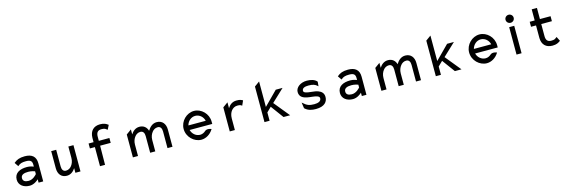

<svg xmlns="http://www.w3.org/2000/svg" viewBox="46 -1842 9050 3050"><g transform="rotate(-15 4571.0 -317.5)"><path d="M149 -401 193 -336 197 -340C232 -372 268 -381 330 -381C401 -381 429 -359 429 -298V-266C414 -272 370 -288 321 -288C206 -288 112 -246 112 -135C112 -46 187 11 289 11C359 11 414 -34 436 -55V0H512V-298C512 -409 449 -462 330 -462C244 -462 195 -440 153 -404ZM199 -136C199 -193 253 -209 321 -209C369 -209 415 -194 429 -189V-143C421 -133 366 -68 292 -68C235 -68 199 -89 199 -136Z M759 -149C759 -54 810 11 900 11C965 11 1010 -28 1041 -76V0H1125V-432H1041V-245C1041 -192 1023 -149 1000 -120C980 -93 948 -71 907 -71C861 -71 841 -107 841 -159V-432H759Z M1747 -601C1714 -624 1686 -643 1617 -643C1512 -643 1448 -579 1446 -467V-395H1364V-314H1446V0H1529L1532 -314H1706V-394H1532V-461C1532 -527 1558 -562 1617 -562C1675 -562 1680 -551 1709 -530L1714 -527L1750 -599Z M2271 0H2355V-187C2355 -240 2374 -283 2397 -312C2417 -339 2449 -361 2490 -361C2536 -361 2556 -325 2556 -273V0H2638V-283C2638 -378 2586 -443 2496 -443C2425 -443 2379 -396 2346 -343L2345 -342V-341C2327 -404 2280 -443 2212 -443C2147 -443 2102 -404 2071 -356V-437L1987 -376V0H2071V-187C2071 -240 2089 -283 2112 -312C2132 -339 2164 -361 2205 -361C2251 -361 2271 -325 2271 -273Z M3342 -187V-225C3342 -356 3233 -462 3113 -462C2993 -462 2882 -357 2882 -226C2882 -95 2993 11 3113 11C3190 11 3264 -36 3307 -106L3310 -111L3305 -114C3305 -114 3241 -141 3204 -108C3179 -85 3148 -70 3113 -70C3046 -70 2988 -119 2970 -187ZM2970 -262C2987 -330 3045 -381 3113 -381C3181 -381 3239 -331 3255 -262Z M3907 -425C3879 -438 3867 -447 3809 -447C3739 -447 3694 -408 3664 -360V-456L3580 -396V0H3664V-191C3664 -244 3680 -287 3703 -316C3725 -343 3757 -365 3801 -365C3846 -365 3854 -359 3872 -347L3877 -344L3912 -422Z M4363 -257 4569 -451H4457L4235 -227V-646L4151 -585V0H4235V-137L4310 -210L4464 0H4573Z M4817 -49C4868 0 4931 11 4996 11C5138 11 5191 -57 5191 -136C5191 -201 5152 -232 5105 -250C5045 -274 4958 -267 4901 -288C4883 -295 4870 -302 4870 -323C4870 -365 4915 -381 4974 -381C5046 -381 5086 -367 5120 -334L5127 -327L5134 -402L5133 -403C5098 -447 5029 -462 4969 -462C4862 -462 4783 -399 4783 -325C4783 -241 4848 -215 4912 -203C4960 -193 5023 -193 5065 -178C5086 -171 5104 -161 5104 -138C5104 -89 5055 -70 4990 -70C4911 -70 4870 -85 4811 -139L4801 -148L4815 -51Z M5465 -401 5509 -336 5513 -340C5548 -372 5584 -381 5646 -381C5717 -381 5745 -359 5745 -298V-266C5730 -272 5686 -288 5637 -288C5522 -288 5428 -246 5428 -135C5428 -46 5503 11 5605 11C5675 11 5730 -34 5752 -55V0H5828V-298C5828 -409 5765 -462 5646 -462C5560 -462 5511 -440 5469 -404ZM5515 -136C5515 -193 5569 -209 5637 -209C5685 -209 5731 -194 5745 -189V-143C5737 -133 5682 -68 5608 -68C5551 -68 5515 -89 5515 -136Z M6358 0H6442V-187C6442 -240 6461 -283 6484 -312C6504 -339 6536 -361 6577 -361C6623 -361 6643 -325 6643 -273V0H6725V-283C6725 -378 6673 -443 6583 -443C6512 -443 6466 -396 6433 -343L6432 -342V-341C6414 -404 6367 -443 6299 -443C6234 -443 6189 -404 6158 -356V-437L6074 -376V0H6158V-187C6158 -240 6176 -283 6199 -312C6219 -339 6251 -361 6292 -361C6338 -361 6358 -325 6358 -273Z M7181 -257 7387 -451H7275L7053 -227V-646L6969 -585V0H7053V-137L7128 -210L7282 0H7391Z M8037 -187V-225C8037 -356 7928 -462 7808 -462C7688 -462 7577 -357 7577 -226C7577 -95 7688 11 7808 11C7885 11 7959 -36 8002 -106L8005 -111L8000 -114C8000 -114 7936 -141 7899 -108C7874 -85 7843 -70 7808 -70C7741 -70 7683 -119 7665 -187ZM7665 -262C7682 -330 7740 -381 7808 -381C7876 -381 7934 -331 7950 -262Z M8337 -512C8374 -512 8404 -541 8404 -578C8404 -615 8374 -644 8337 -644C8300 -644 8270 -615 8270 -578C8270 -541 8300 -512 8337 -512ZM8379 -451H8296V0H8379Z M9019 -33 8983 -105 8978 -102C8949 -81 8944 -70 8886 -70C8827 -70 8801 -104 8801 -168V-367H8976V-449H8801V-632H8715V-449H8633V-367H8715V-160C8717 -50 8781 11 8886 11C8955 11 8983 -8 9016 -31Z"/></g></svg>

Font: Charger Monospace
Style: Regular
Weight: 400
Designer: Jasper
Foundry: Cannot Into Space Fonts
Version: Version 0.980